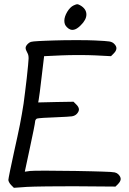

<svg xmlns="http://www.w3.org/2000/svg" viewBox="-20 -898 617 918"><path d="M299.8 -768.1Q293.5 -774.4 290.5 -781.7Q287.6 -789.6 287.6 -798.8Q287.6 -817.9 301.3 -841.3Q315.4 -864.3 332 -872.1Q343.8 -877.4 348.6 -877.9Q354 -877.9 362.8 -873Q393.1 -856 393.1 -828.6Q393.1 -803.7 366.2 -777.3Q346.7 -757.3 330.6 -755.4Q323.2 -754.4 316.4 -756.8Q308.1 -759.8 299.8 -768.1ZM33.2 -13.2Q27.8 -18.6 23.9 -25.9Q20 -33.2 20 -37.6Q20 -42.5 28.3 -83Q36.6 -123 47.9 -174.8Q64.9 -250.5 75.2 -301.8Q85 -352.5 92.8 -402.8Q96.7 -430.2 100.1 -459.5Q104 -488.8 107.9 -524.4Q116.2 -600.6 116.7 -617.7Q117.2 -634.8 110.8 -645.5Q102.1 -660.6 102.5 -669.4Q103 -678.7 113.8 -689Q119.6 -694.8 127.9 -697.8Q136.2 -700.2 166 -701.7Q178.2 -702.6 196.3 -703.1Q214.4 -703.6 238.8 -704.6Q285.6 -706.1 342.8 -706.1Q342.8 -706.1 349.1 -706.1Q401.9 -706.1 433.1 -704.6Q489.3 -702.1 502.9 -699.7Q517.1 -697.3 525.4 -689Q537.1 -677.7 536.6 -666.5Q536.1 -654.8 523.9 -642.6Q523.9 -642.6 510.7 -629.4Q485.4 -630.9 434.6 -633.3Q403.3 -634.8 356.4 -634.8Q309.6 -634.8 274.9 -633.3Q247.1 -631.8 190.9 -629.4Q187 -597.2 179.2 -531.7Q174.8 -491.2 170.4 -458.5Q166 -426.3 165 -420.9Q164.6 -416.5 162.6 -408.2Q190.9 -408.7 247.1 -410.2Q275.4 -410.6 331.5 -411.6Q331.5 -411.6 344.7 -398.4Q356.9 -386.7 357.4 -375Q357.4 -363.8 346.2 -352.5Q337.9 -344.2 323.7 -341.8Q309.1 -339.8 250 -337.4Q214.8 -336.4 187.5 -334.5Q160.2 -332.5 156.7 -331.1Q153.3 -329.6 150.4 -325.2Q147.9 -321.3 147.9 -316.9Q147.9 -312 140.6 -275.4Q133.3 -238.8 123 -191.4Q115.2 -153.3 98.6 -77.1Q107.4 -78.1 124.5 -80.6Q134.8 -82 198.7 -82Q262.7 -82 341.8 -80.6Q384.8 -79.6 415.5 -79.1Q446.8 -78.1 468.3 -77.6Q518.1 -76.2 528.8 -73.7Q539.6 -70.8 545.4 -64.9Q557.1 -53.2 557.1 -42Q556.6 -30.8 544.9 -18.6Q540.5 -14.6 532.2 -5.9Q472.2 -6.3 351.6 -7.3Q326.7 -7.3 302.2 -7.3Q253.4 -7.3 205.6 -6.8Q134.3 -5.9 108.4 -4.4Q87.9 -2.9 46.4 0Q46.4 0 33.2 -13.2Z"/></svg>

Font: Casuwalt
Style: Regular
Weight: 400
Designer: Walter E Stewart
Version: 0.1